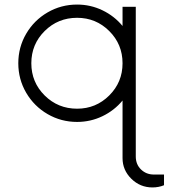

<svg xmlns="http://www.w3.org/2000/svg" viewBox="-20 -530 746 850"><path d="M661.1 242.7H706.1V290Q682.6 299.8 654.8 299.8Q600.6 299.8 561.5 261.5Q522.5 223.1 522.5 169.9V-85Q486.3 -41 433.6 -15.6Q380.9 9.8 321.3 9.8Q250.5 9.8 190.7 -24.9Q130.9 -59.6 95.9 -119.4Q61 -179.2 61 -250Q61 -320.8 95.9 -380.6Q130.9 -440.4 190.7 -475.1Q250.5 -509.8 321.3 -509.8Q380.9 -509.8 433.6 -484.4Q486.3 -459 522.5 -415V-500H581.1V162.6Q581.1 197.8 604.2 220.2Q627.4 242.7 661.1 242.7ZM321.3 -48.8Q404.8 -48.8 463.6 -107.4Q522.5 -166 522.5 -250Q522.5 -334 463.6 -392.6Q404.8 -451.2 321.3 -451.2Q236.8 -451.2 177.7 -392.6Q118.7 -334 118.7 -250Q118.7 -166 177.7 -107.4Q236.8 -48.8 321.3 -48.8Z"/></svg>

Font: Now Alt Light
Style: Regular
Weight: 300
Designer: Alfredo Marco Pradil
Foundry: Alfredo Marco Pradil
Version: Version 1.002;PS 001.002;hotconv 1.0.88;makeotf.lib2.5.64775